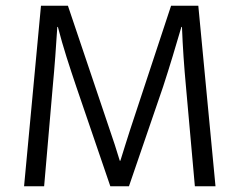

<svg xmlns="http://www.w3.org/2000/svg" viewBox="-20 -650 836 670"><path d="M123 -630H217L363 -197Q371 -174 380.5 -145Q390 -116 398 -89H400Q408 -115 417 -143.5Q426 -172 434 -197L577 -630H672L732 0H660L629 -347Q624 -400 620.5 -451.5Q617 -503 615 -556H613Q599 -508 582.5 -453.5Q566 -399 549 -347L430 0H365L246 -348Q228 -401 212 -451.5Q196 -502 182 -556H180Q177 -508 173 -454Q169 -400 164 -347L134 0H64Z"/></svg>

Font: Mukta Mahee Light
Style: Regular
Weight: 300
Designer: Shuchita Grover, Noopur Datye, Girish Dalvi, Yashodeep Gholap
Foundry: Ek Type
Version: Version 2.538;PS 1.000;hotconv 16.6.51;makeotf.lib2.5.65220;